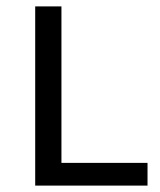

<svg xmlns="http://www.w3.org/2000/svg" viewBox="-20 -580 501 600"><path d="M172 -560V-71H441V0H90V-560Z"/></svg>

Font: Carrois Gothic SC
Style: Regular
Weight: 400
Designer: Ralph du Carrois
Foundry: Ralph du Carrois
Version: Version 1.001